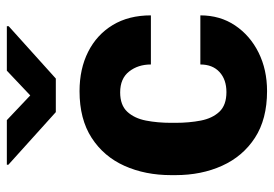

<svg xmlns="http://www.w3.org/2000/svg" viewBox="-140 -650 800 561"><g transform="rotate(-90 260.5 -370.0)"><path d="M271.5 -108.9Q308.1 -108.9 330.1 -129.2Q352.1 -149.4 352.1 -185.1H495.6Q495.6 -127.4 466.1 -83.5Q436.5 -39.6 386.7 -14.9Q336.9 9.8 274.4 9.8Q192.4 9.8 137.9 -25.6Q83.5 -61 56.2 -121.6Q28.8 -182.1 28.8 -257.8V-270.5Q28.8 -346.2 55.9 -406.7Q83 -467.3 137.7 -502.7Q192.4 -538.1 273.9 -538.1Q339.4 -538.1 389.2 -512.9Q439 -487.8 467.3 -441.2Q495.6 -394.5 495.6 -329.6H352.1Q352.1 -367.2 331.5 -393.3Q311 -419.4 270.5 -419.4Q233.4 -419.4 214.1 -398.7Q194.8 -377.9 188.2 -344Q181.6 -310.1 181.6 -270.5V-257.8Q181.6 -217.8 188.2 -183.8Q194.8 -149.9 214.1 -129.4Q233.4 -108.9 271.5 -108.9ZM189.5 -750.5 261.7 -682.1 334 -750.5H463.9V-745.1L311 -607.4H212.9L59.1 -746.1V-750.5Z"/></g></svg>

Font: Vazirmatn UI ExtraBold
Style: Regular
Weight: 800
Designer: Saber Rastikerdar
Foundry: Saber Rastikerdar
Version: Version 33.003